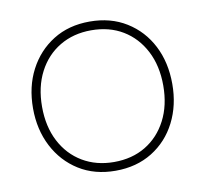

<svg xmlns="http://www.w3.org/2000/svg" viewBox="-63 -571 695 649"><g transform="rotate(-10 284.0 -246.0)"><path d="M284 10Q212 10 158.5 -23.5Q105 -57 75 -115Q45 -173 45 -246Q45 -320 75 -377.5Q105 -435 158.5 -468.5Q212 -502 284 -502Q356 -502 410 -468.5Q464 -435 493.5 -377.5Q523 -320 523 -246Q523 -173 493.5 -115Q464 -57 410 -23.5Q356 10 284 10ZM284 -20Q346 -20 392.5 -48Q439 -76 465.5 -127Q492 -178 492 -246Q492 -314 465.5 -365Q439 -416 392.5 -444Q346 -472 284 -472Q223 -472 176 -444Q129 -416 102.5 -365Q76 -314 76 -246Q76 -178 102.5 -127Q129 -76 176 -48Q223 -20 284 -20Z"/></g></svg>

Font: LINE Seed Sans Thin
Style: Regular
Weight: 250
Designer: LINE VX Design & Dalton Maag Ltd & Sandoll Inc
Foundry: Dalton Maag Ltd
Version: Version 1.003